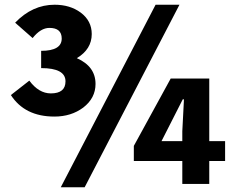

<svg xmlns="http://www.w3.org/2000/svg" viewBox="-20 -778 979 812"><path d="M44 -682Q117 -758 211 -758Q276 -758 321 -725Q368 -690 368 -634Q368 -570 305 -532Q384 -497 384 -423Q384 -363 332 -323Q281 -285 210 -285Q85 -285 26 -376L104 -437Q144 -383 195 -383Q257 -383 257 -434Q257 -490 154 -490V-563Q241 -563 241 -615Q241 -660 189 -660Q152 -660 118 -617ZM739 -758 338 14H237L638 -758ZM751 -181V-223L758 -358H753L663 -181ZM932 -97H865V0H751V-97H546V-161L702 -446H865V-181H932Z"/></svg>

Font: Source Han Sans CN Heavy
Style: Bold
Weight: 900
Designer: Ryoko NISHIZUKA (kana & ideographs); Paul D. Hunt (Latin, Greek & Cyrillic); Wenlong ZHANG (bopomofo); Sandoll Communica
Foundry: Adobe Systems Incorporated
Version: Version 1.000;PS 1;hotconv 1.0.78;makeotf.lib2.5.61930